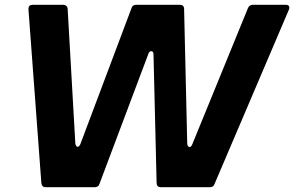

<svg xmlns="http://www.w3.org/2000/svg" viewBox="-20 -783 1230 803"><path d="M396 -14Q392 0 375 0H171Q155 0 153 -17L99 -744V-746Q99 -763 117 -763H244Q252 -763 257.5 -758Q263 -753 263 -745L295 -184Q297 -169 305 -169Q311 -169 316 -180L530 -749Q534 -763 550 -763H732Q750 -763 750 -745L763 -184Q763 -177 766 -172.5Q769 -168 773 -168Q779 -168 784 -179L1017 -749Q1023 -763 1038 -763H1175Q1190 -763 1190 -751Q1190 -745 1188 -742L877 -13Q873 0 857 0H653Q635 0 635 -18L622 -555Q622 -569 612 -569Q605 -569 601 -559Z"/></svg>

Font: Open Sauce Two ExtraBold Italic
Style: Regular
Weight: 800
Italic angle: -10°
Designer: Alfredo Marco Pradil
Foundry: Creative Sauce Fz LLC
Version: Version 1.477